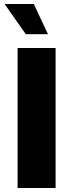

<svg xmlns="http://www.w3.org/2000/svg" viewBox="-20 -940 366 960"><path d="M68 -700H258V0H68ZM3 -920H149L220 -769H109Z"/></svg>

Font: Moderustic ExtraBold
Style: Regular
Weight: 800
Designer: Tural Alisoy
Foundry: TAFT Foundry
Version: Version 2.120